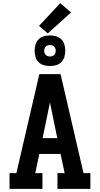

<svg xmlns="http://www.w3.org/2000/svg" viewBox="-20 -1210 640 1230"><path d="M41 0V-101H85L232 -735H368L515 -101H559V0H348V-101H394L368 -224H232L206 -101H252V0ZM347 -325 313 -490Q310 -506 306.5 -522Q303 -538 300 -554Q297 -538 293.5 -522Q290 -506 287 -490L253 -325ZM300 -787Q280 -787 260.5 -792.5Q241 -798 227 -812Q213 -826 207.5 -845.5Q202 -865 202 -885Q202 -905 207.5 -924.5Q213 -944 227 -958Q241 -972 260.5 -977.5Q280 -983 300 -983Q320 -983 339.5 -977.5Q359 -972 373 -958Q387 -944 392.5 -924.5Q398 -905 398 -885Q398 -865 392.5 -845.5Q387 -826 373 -812Q359 -798 339.5 -792.5Q320 -787 300 -787ZM300 -848Q307 -848 314.5 -850.5Q322 -853 327 -858Q332 -863 334.5 -870.5Q337 -878 337 -885Q337 -892 334.5 -899.5Q332 -907 327 -912Q322 -917 314.5 -919.5Q307 -922 300 -922Q293 -922 285.5 -919.5Q278 -917 273 -912Q268 -907 265.5 -899.5Q263 -892 263 -885Q263 -878 265.5 -870.5Q268 -863 273 -858Q278 -853 285.5 -850.5Q293 -848 300 -848ZM286 -996 230 -1044 366 -1190 435 -1130Z"/></svg>

Font: Iosevka Etoile
Style: Bold
Weight: 700
Designer: Belleve Invis
Foundry: Belleve Invis
Version: Version 28.1.0; ttfautohint (v1.8.4)